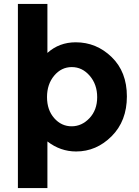

<svg xmlns="http://www.w3.org/2000/svg" viewBox="-20 -762 706 976"><path d="M367 8Q287 8 221 -43V194H71V-742H221V-493Q281 -547 365 -547Q470 -547 547.5 -472Q625 -397 625 -272Q625 -147 547.5 -69.5Q470 8 367 8ZM219 -268.5Q219 -203 255.5 -161.5Q292 -120 344 -120Q396 -120 435 -161.5Q474 -203 474 -268Q474 -333 436 -377Q398 -421 345 -421Q292 -421 255.5 -377.5Q219 -334 219 -268.5Z"/></svg>

Font: Montreal
Style: Bold
Weight: 700
Designer: Julieta Ulanovsky, usr_local_share
Foundry: Julieta Ulanovsky, usr_local_share
Version: Version 2.001